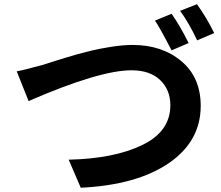

<svg xmlns="http://www.w3.org/2000/svg" viewBox="-20 -882 1040 902"><path d="M708 -785.2 786.1 -817.4Q827.1 -758.8 866.2 -679.7L786.1 -645.5Q726.6 -759.8 708 -785.2ZM826.2 -831.1 905.3 -862.3Q950.2 -799.8 986.3 -726.6L906.2 -692.4Q868.2 -773.4 826.2 -831.1ZM114.3 -407.2 58.6 -546.9Q84 -550.8 180.7 -577.1Q183.6 -578.1 210 -586.4Q236.3 -594.7 248.5 -598.6Q260.7 -602.5 291 -611.8Q321.3 -621.1 341.3 -626.5Q361.3 -631.8 391.6 -639.6Q421.9 -647.5 446.3 -652.3Q470.7 -657.2 499 -661.6Q527.3 -666 553.2 -668.5Q579.1 -670.9 602.5 -670.9Q741.2 -670.9 832 -594.7Q922.9 -518.6 922.9 -384.8Q922.9 -217.8 772.5 -115.2Q622.1 -12.7 359.4 0L302.7 -131.8Q516.6 -136.7 648.4 -200.7Q780.3 -264.6 780.3 -387.7Q780.3 -460 732.4 -505.9Q684.6 -551.8 597.7 -551.8Q447.3 -551.8 114.3 -407.2Z"/></svg>

Font: GenEi Gothic M Regular
Style: Bold
Weight: 700
Designer: o_tamon (Modified); [Source Han Sans]
Ryoko NISHIZUKA  (kana & ideographs); Paul D. Hunt (Latin, Greek & Cyrillic); Wenl
Version: Version 1.1a;Original Version 1.004